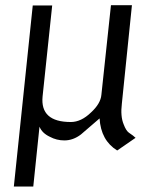

<svg xmlns="http://www.w3.org/2000/svg" viewBox="-20 -507 548 724"><path d="M421.9 60.5Q360.4 22.5 355.5 -60.5Q320.3 -30.3 285.2 0Q255.9 22.5 222.7 22.5Q193.4 22.5 168 8.8Q138.7 -4.9 128.9 -29.3L105.5 196.3H32.2L103.5 -486.3H176.8L140.6 -143.6Q130.9 -46.9 247.1 -46.9Q286.1 -46.9 323.2 -83Q359.4 -116.2 362.3 -149.4L398.4 -487.3H477.5L439.5 -116.2Q433.6 -68.4 446.3 -38.1Q455.1 -14.6 465.8 -6.8Q483.4 4.9 491.2 12.7Z"/></svg>

Font: Puritan
Style: Italic
Weight: 400
Version: 2.0a